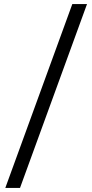

<svg xmlns="http://www.w3.org/2000/svg" viewBox="-20 -825 452 940"><path d="M6 95 334 -805H406L78 95Z"/></svg>

Font: Platypi Light SemiBold
Style: Regular
Weight: 600
Version: Version 1.200